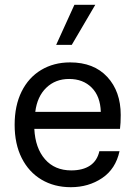

<svg xmlns="http://www.w3.org/2000/svg" viewBox="-20 -770 557 800"><path d="M290 -750H377L279 -583H214ZM480 -233H123Q127 -153 167.5 -106.5Q208 -60 277 -60Q325 -60 355 -80Q385 -100 394 -140H478Q462 -66 405.5 -28Q349 10 275 10Q206 10 153 -21.5Q100 -53 70.5 -111.5Q41 -170 41 -250Q41 -330 70 -388.5Q99 -447 151.5 -478.5Q204 -510 272 -510Q371 -510 427 -449.5Q483 -389 483 -291Q483 -257 480 -233ZM400 -304Q398 -369 362 -405Q326 -441 268 -441Q211 -441 173 -404.5Q135 -368 127 -304Z"/></svg>

Font: CBA Beacon Sans
Style: Regular
Weight: 400
Designer: Wei Huang
Foundry: Wei Huang
Version: Version 1.002